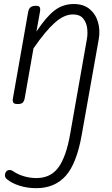

<svg xmlns="http://www.w3.org/2000/svg" viewBox="-20 -530 570 978"><path d="M164.5 428.5Q119.5 428.5 79.8 416Q40 403.5 15 382.5Q6 375.5 5.2 364.5Q4.5 353.5 12 343Q19 336 29 336Q39 336 49 343.5Q71 358.5 101.8 367.8Q132.5 377 165.5 377Q238.5 377 278 322.2Q317.5 267.5 337.5 152L423 -333Q427.5 -359 423.8 -387.5Q420 -416 403.2 -436.2Q386.5 -456.5 351 -456.5Q306.5 -456.5 259 -414.2Q211.5 -372 150.5 -283.5L105.5 -27.5Q104.5 -21.5 98.8 -10.8Q93 0 69.5 0Q50.5 0 47 -8.8Q43.5 -17.5 45 -24.5L123 -467Q126 -484.5 135 -492.5Q144 -500.5 163.5 -500.5Q178 -500.5 182.2 -493.5Q186.5 -486.5 183.5 -469.5L165.5 -369Q213.5 -442 256.5 -475.8Q299.5 -509.5 355.5 -509.5Q405.5 -509.5 436.5 -483.8Q467.5 -458 479.2 -417Q491 -376 483 -330.5L396.5 156Q370.5 303.5 314.5 366Q258.5 428.5 164.5 428.5Z"/></svg>

Font: Edu VIC WA NT Hand
Style: Regular
Weight: 400
Designer: Tina and Corey Anderson, Eben Sorkin, Mirko Velimirovic
Foundry: Google for Education
Version: Version 1.000